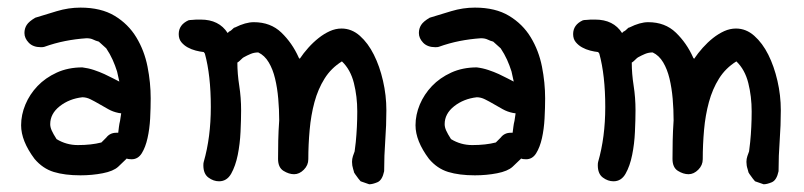

<svg xmlns="http://www.w3.org/2000/svg" viewBox="-20 -433 2102 502"><path d="M296.9 -136.7 290 -137.7Q275.4 -140.6 263.2 -147.5Q251 -154.3 239.3 -161.1Q227.5 -168 216.8 -173.3Q206.1 -178.7 195.3 -178.7Q161.1 -174.8 136.2 -155.3Q111.3 -135.7 111.3 -108.4Q111.3 -100.6 115.2 -91.8Q119.1 -83 127.9 -69.3Q153.3 -53.7 183.6 -53.7Q218.8 -53.7 245.1 -60.5L257.8 -73.2Q267.6 -85.9 284.2 -85.9H289.1Q290 -93.8 291 -101.6Q292 -109.4 293.9 -117.2ZM311.5 -18.6 289.1 2.9Q276.4 14.6 248.5 20Q220.7 25.4 190.4 25.4Q149.4 25.4 120.6 16.6Q91.8 7.8 70.3 -17.6Q35.2 -64.5 35.2 -105.5Q35.2 -132.8 46.4 -159.7Q57.6 -186.5 78.1 -208Q98.6 -229.5 128.4 -243.2Q158.2 -256.8 195.3 -256.8Q210.9 -254.9 225.6 -250Q240.2 -245.1 252.9 -239.3Q265.6 -233.4 275.9 -228Q286.1 -222.7 292 -219.7L286.1 -246.1Q281.2 -261.7 274.4 -276.9Q267.6 -292 257.8 -306.6L238.3 -324.2Q230.5 -326.2 223.6 -329.6Q216.8 -333 206.1 -333Q177.7 -331.1 150.4 -325.7Q123 -320.3 95.7 -310.5Q92.8 -309.6 86.9 -309.6Q66.4 -309.6 55.2 -321.3Q43.9 -333 43.9 -346.7Q43.9 -358.4 49.8 -367.7Q55.7 -377 72.3 -386.7Q97.7 -394.5 128.4 -403.8Q159.2 -413.1 190.4 -413.1Q244.1 -413.1 279.8 -391.6Q315.4 -370.1 336.4 -335.4Q357.4 -300.8 365.7 -258.8Q374 -216.8 374 -175.8Q374 -151.4 372.6 -123.5Q371.1 -95.7 365.7 -71.8Q360.4 -47.9 350.6 -32.2Q340.8 -16.6 324.2 -16.6Q320.3 -16.6 316.4 -17.1Q312.5 -17.6 311.5 -18.6Z M472.7 -379.9Q476.6 -380.9 481.4 -380.9Q486.3 -380.9 493.2 -381.8H494.1H504.9Q552.7 -381.8 575.2 -346.7L579.1 -350.6Q583 -351.6 591.8 -360.4L594.7 -361.3Q622.1 -375 643.6 -375Q687.5 -375 715.8 -347.7Q744.1 -320.3 760.7 -283.2Q760.7 -282.2 762.7 -280.3L763.7 -279.3Q773.4 -293.9 786.1 -308.1Q798.8 -322.3 813 -333.5Q827.1 -344.7 842.3 -351.6Q857.4 -358.4 873 -358.4Q899.4 -358.4 920.9 -339.4Q942.4 -320.3 957.5 -290Q972.7 -259.8 981.4 -221.7Q990.2 -183.6 990.2 -144.5Q990.2 -105.5 987.3 -65.9Q984.4 -26.4 984.4 14.6Q979.5 38.1 966.8 43.5Q954.1 48.8 945.3 48.8L922.9 41Q918.9 37.1 907.2 20.5V19.5Q906.2 19.5 906.2 18.6Q906.2 17.6 905.8 17.6Q905.3 17.6 905.3 15.6L903.3 8.8Q900.4 0 900.4 -9.8Q900.4 -17.6 902.8 -24.9Q905.3 -32.2 907.2 -37.1L910.2 -61.5Q912.1 -81.1 913.1 -101.1Q914.1 -121.1 914.1 -141.6Q914.1 -180.7 905.3 -215.8Q896.5 -251 874 -272.5Q845.7 -254.9 828.6 -227.5Q811.5 -200.2 802.2 -166Q793 -131.8 789.6 -93.3Q786.1 -54.7 786.1 -16.6Q786.1 -1 774.4 10.7Q762.7 22.5 749 22.5Q735.4 22.5 721.2 13.7Q707 4.9 707 -17.6Q707 -41 707.5 -65.4Q708 -89.8 710 -118.2Q710 -146.5 707.5 -174.8Q705.1 -203.1 699.2 -227.5Q693.4 -252 682.6 -270Q671.9 -288.1 655.3 -295.9Q644.5 -295.9 635.3 -292Q626 -288.1 617.2 -283.2L614.3 -281.2Q603.5 -270.5 600.6 -269.5Q600.6 -240.2 605.5 -209Q610.4 -177.7 610.4 -144.5Q610.4 -120.1 608.9 -88.4Q607.4 -56.6 601.6 -27.8Q595.7 1 584.5 21Q573.2 41 552.7 41Q538.1 41 524.9 31.2Q511.7 21.5 511.7 -1Q511.7 -6.8 512.7 -9.8Q531.2 -74.2 531.2 -153.3Q531.2 -236.3 515.6 -293L512.7 -296.9Q502.9 -297.9 491.7 -300.8Q480.5 -303.7 470.7 -309.1Q460.9 -314.5 454.1 -322.8Q447.3 -331.1 447.3 -343.8Q447.3 -368.2 472.7 -379.9Z M1328.1 -136.7 1321.3 -137.7Q1306.6 -140.6 1294.4 -147.5Q1282.2 -154.3 1270.5 -161.1Q1258.8 -168 1248 -173.3Q1237.3 -178.7 1226.6 -178.7Q1192.4 -174.8 1167.5 -155.3Q1142.6 -135.7 1142.6 -108.4Q1142.6 -100.6 1146.5 -91.8Q1150.4 -83 1159.2 -69.3Q1184.6 -53.7 1214.8 -53.7Q1250 -53.7 1276.4 -60.5L1289.1 -73.2Q1298.8 -85.9 1315.4 -85.9H1320.3Q1321.3 -93.8 1322.3 -101.6Q1323.2 -109.4 1325.2 -117.2ZM1342.8 -18.6 1320.3 2.9Q1307.6 14.6 1279.8 20Q1252 25.4 1221.7 25.4Q1180.7 25.4 1151.9 16.6Q1123 7.8 1101.6 -17.6Q1066.4 -64.5 1066.4 -105.5Q1066.4 -132.8 1077.6 -159.7Q1088.9 -186.5 1109.4 -208Q1129.9 -229.5 1159.7 -243.2Q1189.5 -256.8 1226.6 -256.8Q1242.2 -254.9 1256.8 -250Q1271.5 -245.1 1284.2 -239.3Q1296.9 -233.4 1307.1 -228Q1317.4 -222.7 1323.2 -219.7L1317.4 -246.1Q1312.5 -261.7 1305.7 -276.9Q1298.8 -292 1289.1 -306.6L1269.5 -324.2Q1261.7 -326.2 1254.9 -329.6Q1248 -333 1237.3 -333Q1209 -331.1 1181.6 -325.7Q1154.3 -320.3 1127 -310.5Q1124 -309.6 1118.2 -309.6Q1097.7 -309.6 1086.4 -321.3Q1075.2 -333 1075.2 -346.7Q1075.2 -358.4 1081.1 -367.7Q1086.9 -377 1103.5 -386.7Q1128.9 -394.5 1159.7 -403.8Q1190.4 -413.1 1221.7 -413.1Q1275.4 -413.1 1311 -391.6Q1346.7 -370.1 1367.7 -335.4Q1388.7 -300.8 1397 -258.8Q1405.3 -216.8 1405.3 -175.8Q1405.3 -151.4 1403.8 -123.5Q1402.3 -95.7 1397 -71.8Q1391.6 -47.9 1381.8 -32.2Q1372.1 -16.6 1355.5 -16.6Q1351.6 -16.6 1347.7 -17.1Q1343.8 -17.6 1342.8 -18.6Z M1503.9 -379.9Q1507.8 -380.9 1512.7 -380.9Q1517.6 -380.9 1524.4 -381.8H1525.4H1536.1Q1584 -381.8 1606.4 -346.7L1610.4 -350.6Q1614.3 -351.6 1623 -360.4L1626 -361.3Q1653.3 -375 1674.8 -375Q1718.8 -375 1747.1 -347.7Q1775.4 -320.3 1792 -283.2Q1792 -282.2 1793.9 -280.3L1794.9 -279.3Q1804.7 -293.9 1817.4 -308.1Q1830.1 -322.3 1844.2 -333.5Q1858.4 -344.7 1873.5 -351.6Q1888.7 -358.4 1904.3 -358.4Q1930.7 -358.4 1952.1 -339.4Q1973.6 -320.3 1988.8 -290Q2003.9 -259.8 2012.7 -221.7Q2021.5 -183.6 2021.5 -144.5Q2021.5 -105.5 2018.6 -65.9Q2015.6 -26.4 2015.6 14.6Q2010.7 38.1 1998 43.5Q1985.4 48.8 1976.6 48.8L1954.1 41Q1950.2 37.1 1938.5 20.5V19.5Q1937.5 19.5 1937.5 18.6Q1937.5 17.6 1937 17.6Q1936.5 17.6 1936.5 15.6L1934.6 8.8Q1931.6 0 1931.6 -9.8Q1931.6 -17.6 1934.1 -24.9Q1936.5 -32.2 1938.5 -37.1L1941.4 -61.5Q1943.4 -81.1 1944.3 -101.1Q1945.3 -121.1 1945.3 -141.6Q1945.3 -180.7 1936.5 -215.8Q1927.7 -251 1905.3 -272.5Q1877 -254.9 1859.9 -227.5Q1842.8 -200.2 1833.5 -166Q1824.2 -131.8 1820.8 -93.3Q1817.4 -54.7 1817.4 -16.6Q1817.4 -1 1805.7 10.7Q1793.9 22.5 1780.3 22.5Q1766.6 22.5 1752.4 13.7Q1738.3 4.9 1738.3 -17.6Q1738.3 -41 1738.8 -65.4Q1739.3 -89.8 1741.2 -118.2Q1741.2 -146.5 1738.8 -174.8Q1736.3 -203.1 1730.5 -227.5Q1724.6 -252 1713.9 -270Q1703.1 -288.1 1686.5 -295.9Q1675.8 -295.9 1666.5 -292Q1657.2 -288.1 1648.4 -283.2L1645.5 -281.2Q1634.8 -270.5 1631.8 -269.5Q1631.8 -240.2 1636.7 -209Q1641.6 -177.7 1641.6 -144.5Q1641.6 -120.1 1640.1 -88.4Q1638.7 -56.6 1632.8 -27.8Q1627 1 1615.7 21Q1604.5 41 1584 41Q1569.3 41 1556.2 31.2Q1543 21.5 1543 -1Q1543 -6.8 1543.9 -9.8Q1562.5 -74.2 1562.5 -153.3Q1562.5 -236.3 1546.9 -293L1543.9 -296.9Q1534.2 -297.9 1522.9 -300.8Q1511.7 -303.7 1502 -309.1Q1492.2 -314.5 1485.4 -322.8Q1478.5 -331.1 1478.5 -343.8Q1478.5 -368.2 1503.9 -379.9Z"/></svg>

Font: Single Day
Style: Regular
Weight: 400
Designer: DXKorea
Foundry: DXKorea
Version: Version 1.00